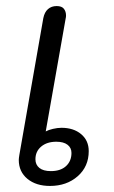

<svg xmlns="http://www.w3.org/2000/svg" viewBox="-20 -604 378 634"><path d="M42 -76Q42 -81 44 -93L123 -544Q127 -564 138.5 -574Q150 -584 167 -584Q184 -584 191 -575Q198 -566 198 -553Q198 -547 197 -544L131 -170Q140 -175 155 -178.5Q170 -182 183 -182Q223 -182 248 -161Q273 -140 273 -105Q273 -54 236.5 -22Q200 10 145 10Q99 10 70.5 -13.5Q42 -37 42 -76ZM216 -99Q216 -116 203 -126Q190 -136 166 -136Q135 -136 116 -120Q97 -104 97 -78Q97 -60 110 -49.5Q123 -39 148 -39Q180 -39 198 -55.5Q216 -72 216 -99Z"/></svg>

Font: Kodchasan
Style: Italic
Weight: 400
Italic angle: -10°
Version: Version 1.000; ttfautohint (v1.6)